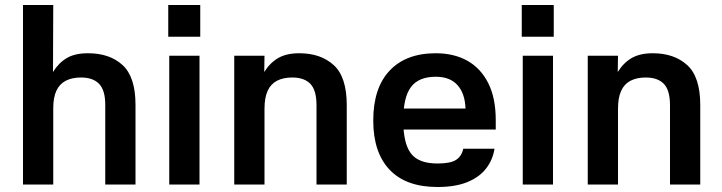

<svg xmlns="http://www.w3.org/2000/svg" viewBox="-20 -738 2888 768"><path d="M193 0H72V-718H193L192 -450Q215 -487 247.5 -506Q280 -525 332 -525Q419 -525 470.5 -477.5Q522 -430 522 -319V0H401V-319Q401 -377 376.5 -402.5Q352 -428 304 -428Q268 -428 243 -415Q218 -402 205.5 -375Q193 -348 193 -305Z M778 -515V0H657V-515ZM653 -718H781V-591H653Z M1038 0H917V-515H1038L1037 -450Q1060 -487 1093 -506Q1126 -525 1177 -525Q1263 -525 1315 -477.5Q1367 -430 1367 -318V0H1246V-317Q1246 -377 1221.5 -402.5Q1197 -428 1149 -428Q1113 -428 1088 -415Q1063 -402 1050.5 -374.5Q1038 -347 1038 -303Z M1541 -304H1842Q1840 -364 1810 -397.5Q1780 -431 1723 -431Q1655 -431 1624 -390Q1593 -349 1593 -257Q1593 -165 1623.5 -124.5Q1654 -84 1730 -84Q1783 -84 1805 -99Q1827 -114 1833 -143H1958Q1951 -98 1924 -63.5Q1897 -29 1849 -9.5Q1801 10 1730 10Q1604 10 1538.5 -59Q1473 -128 1473 -256Q1473 -386 1538.5 -455.5Q1604 -525 1723 -525Q1796 -525 1849.5 -495Q1903 -465 1933 -405.5Q1963 -346 1963 -257V-220H1540Z M2192 -515V0H2071V-515ZM2067 -718H2195V-591H2067Z M2452 0H2331V-515H2452L2451 -450Q2474 -487 2507 -506Q2540 -525 2591 -525Q2677 -525 2729 -477.5Q2781 -430 2781 -318V0H2660V-317Q2660 -377 2635.5 -402.5Q2611 -428 2563 -428Q2527 -428 2502 -415Q2477 -402 2464.5 -374.5Q2452 -347 2452 -303Z"/></svg>

Font: 42dot Sans Light
Style: Bold
Weight: 700
Version: Version 1.000